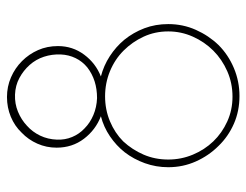

<svg xmlns="http://www.w3.org/2000/svg" viewBox="-98 -600 706 550"><g transform="rotate(-90 255.0 -325.0)"><path d="M162 -436Q146 -451 137.5 -471.5Q129 -492 130 -515Q131 -541 141.5 -563Q152 -585 170 -601Q187 -617 210 -626.5Q233 -636 259 -635Q285 -634 306.5 -622.5Q328 -611 344 -593Q360 -575 367.5 -552Q375 -529 374 -504Q373 -481 363.5 -461.5Q354 -442 337 -428Q319 -414 297 -407Q275 -400 249 -400Q223 -401 200.5 -410.5Q178 -420 162 -436ZM125 -67Q101 -92 87 -125.5Q73 -159 73 -196Q73 -234 87 -266.5Q101 -299 125 -325Q149 -349 182.5 -363Q216 -377 254 -377Q292 -377 326 -363Q360 -349 385 -324Q410 -299 425 -266.5Q440 -234 440 -196Q440 -159 425 -125.5Q410 -92 385 -67Q360 -42 326 -27Q292 -12 253 -12Q215 -12 182 -27Q149 -42 125 -67ZM401 -52Q428 -80 444.5 -117Q461 -154 461 -196Q461 -233 449 -264.5Q437 -296 416 -322Q396 -346 369 -363.5Q342 -381 311 -389Q349 -404 373.5 -437Q398 -470 398 -512Q398 -543 386.5 -569Q375 -595 355 -615Q335 -635 308.5 -646.5Q282 -658 252 -658Q222 -658 195.5 -647Q169 -636 150 -616Q130 -597 118.5 -571Q107 -545 107 -516Q107 -471 132.5 -437.5Q158 -404 197 -389Q166 -381 139.5 -363Q113 -345 94 -321Q74 -295 62.5 -263Q51 -231 51 -196Q51 -154 67.5 -117Q84 -80 112 -52Q139 -24 175.5 -8Q212 8 255 8Q297 8 335 -8Q373 -24 401 -52Z"/></g></svg>

Font: Josefin Slab ExtraLight
Style: Regular
Weight: 250
Designer: Santiago Orozco
Foundry: Typemade
Version: Version 2.000